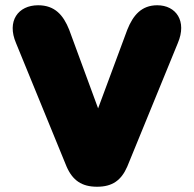

<svg xmlns="http://www.w3.org/2000/svg" viewBox="-20 -700 737 730"><path d="M349 10C407 10 441 -14 464 -67L656 -536C692 -620 649 -680 578 -680C518 -680 486 -642 464 -587L353 -288L243 -587C221 -642 189 -680 125 -680C49 -680 5 -620 41 -536L233 -67C256 -14 291 10 349 10Z"/></svg>

Font: SN Pro Black
Style: Regular
Weight: 900
Designer: Tobias Whetton
Foundry: Supernotes
Version: Version 1.001;Glyphs 3.2 (3249)